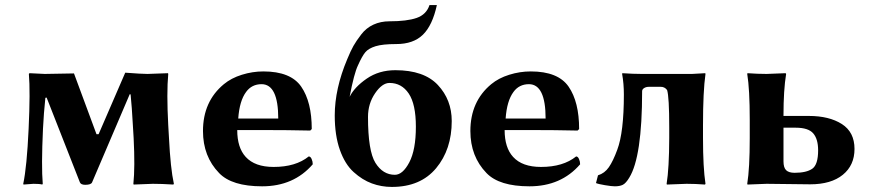

<svg xmlns="http://www.w3.org/2000/svg" viewBox="-20 -718 3394 750"><path d="M147.9 -214.8Q141.1 -67.9 147 0L145 2.9Q135.3 0 110.8 0Q110.8 0 71.8 2.9L70.8 0Q85 -66.9 91.8 -214.8Q98.6 -360.8 92.8 -429.2L95.2 -432.1Q95.2 -432.1 154.8 -429.2L269 -431.2L356.9 -193.8H365.2L469.2 -434.1Q533.2 -429.2 556.2 -429.2Q556.2 -429.2 636.2 -432.1L637.2 -429.2Q630.4 -356 637.2 -229L640.1 -179.2Q646 -60.1 659.2 0L657.2 2.9Q611.3 0 577.1 0Q577.1 0 502 2.9L501 0Q507.8 -64.9 502 -179.2L499 -229Q495.1 -300.8 490.2 -349.1L486.8 -350.1L339.8 -5.9Q335.9 3.9 313 3.9Q295.9 3.9 292 -5.9L162.1 -336.9L157.2 -335.9Q150.9 -275.9 147.9 -214.8Z M910.6 -254.9H1066.9Q1066.9 -388.7 1002 -389.2Q963.4 -389.2 941.4 -358.9Q915.5 -324.2 910.6 -254.9ZM1186 -106.9Q1192.9 -106.9 1197.3 -96.9Q1201.7 -86.9 1201.7 -76.2Q1127.4 9.8 1003.9 9.8Q885.7 9.8 835.9 -42Q772.9 -106.9 772.9 -206.1Q772.9 -321.8 854.5 -389.2Q883.3 -413.1 924.8 -426Q966.3 -439 1008.8 -439Q1115.7 -439 1156.7 -379.4Q1197.8 -319.8 1197.8 -213.9L1191.9 -208Q1106 -210 1006.3 -210H906.7Q906.7 -141.1 939.9 -105Q975.6 -65.9 1048.8 -65.9Q1135.3 -65.9 1186 -106.9Z M1417.5 -261.2Q1417.5 -128.4 1446.5 -81.8Q1475.6 -35.2 1522.5 -35.2Q1553.2 -35.2 1578.9 -84Q1604.5 -132.8 1604.5 -223.1Q1604.5 -311 1576.7 -352.5Q1548.8 -394 1501.5 -394Q1472.7 -394 1445.1 -353.5Q1417.5 -313 1417.5 -261.2ZM1524.4 -443.8Q1636.2 -443.8 1690.4 -386Q1744.6 -328.1 1744.6 -245.1Q1744.6 -134.3 1683.6 -61Q1622.6 12.2 1510.7 12.2Q1469.7 12.2 1432.6 -1.5Q1395.5 -15.1 1361.6 -45.7Q1327.6 -76.2 1307.6 -132.6Q1287.6 -189 1287.6 -267.1Q1287.6 -371.1 1336.4 -486.8Q1349.6 -519 1360.6 -538.6Q1371.6 -558.1 1391.1 -583.5Q1410.6 -608.9 1438.7 -621.8Q1466.8 -634.8 1501.5 -634.8Q1569.3 -634.8 1607.4 -647.9Q1645.5 -661.1 1657.7 -698.2H1686.5Q1669.4 -619.1 1632.1 -582.5Q1594.7 -545.9 1527.8 -545.9Q1474.6 -545.9 1447 -537.4Q1419.4 -528.8 1407 -513.9Q1394.5 -499 1378.4 -462.9Q1363.3 -432.1 1345.7 -339.8Q1364.7 -377.9 1412.6 -410.9Q1460.4 -443.8 1524.4 -443.8Z M1955.1 -254.9H2111.3Q2111.3 -388.7 2046.4 -389.2Q2007.8 -389.2 1985.8 -358.9Q1960 -324.2 1955.1 -254.9ZM2230.5 -106.9Q2237.3 -106.9 2241.7 -96.9Q2246.1 -86.9 2246.1 -76.2Q2171.9 9.8 2048.3 9.8Q1930.2 9.8 1880.4 -42Q1817.4 -106.9 1817.4 -206.1Q1817.4 -321.8 1898.9 -389.2Q1927.7 -413.1 1969.2 -426Q2010.7 -439 2053.2 -439Q2160.2 -439 2201.2 -379.4Q2242.2 -319.8 2242.2 -213.9L2236.3 -208Q2150.4 -210 2050.8 -210H1951.2Q1951.2 -141.1 1984.4 -105Q2020 -65.9 2093.3 -65.9Q2179.7 -65.9 2230.5 -106.9Z M2417 -349.1Q2417 -391.1 2410.2 -429.2L2411.1 -432.1Q2453.1 -429.2 2486.8 -429.2H2683.1Q2683.1 -429.2 2734.9 -432.1L2735.8 -429.2Q2726.1 -361.3 2726.1 -229V-179.2Q2726.1 -63 2735.8 0L2733.9 2.9Q2695.8 0 2662.1 0Q2662.1 0 2585 2.9L2584 0Q2593.8 -60.1 2594.2 -179.2V-220.2Q2594.2 -339.4 2585.9 -366.2Q2576.2 -379.4 2560.1 -378.9H2515.1Q2503.9 -378.9 2496.1 -374Q2488.3 -369.1 2488.3 -361.8Q2488.3 -105 2438 -23.9Q2424.8 -2 2412.8 3.9Q2400.9 9.8 2381.8 9.8Q2369.6 9.8 2343.3 5.4Q2316.9 1 2308.1 -2.9L2315.9 -33.2Q2341.8 -41 2358.4 -64.9Q2375 -88.9 2391.1 -132.8Q2417 -201.2 2417 -349.1Z M3175.8 -130.9Q3175.8 -174.8 3156.7 -197Q3137.7 -219.2 3087.9 -219.2H3040.5V-87.9Q3040.5 -63 3051 -53Q3061.5 -43 3084 -43Q3129.9 -43 3152.8 -58.8Q3175.8 -74.7 3175.8 -130.9ZM3040.5 -268.1V-265.1H3139.6Q3218.8 -265.1 3268.3 -233.6Q3317.9 -202.1 3317.9 -136.2Q3317.9 -72.3 3272.2 -35.2Q3226.6 2 3144.5 2Q3111.3 2 3059.6 1Q3007.8 0 2974.6 0L2899.9 2.9L2898.9 0Q2908.7 -60.1 2908.7 -179.2V-250Q2908.7 -369.1 2898.9 -429.2L2899.9 -432.1Q2939.9 -429.2 2974.6 -429.2L3048.8 -432.1L3050.8 -429.2Q3040.5 -366.2 3040.5 -268.1Z"/></svg>

Font: Linux Biolinum
Style: Bold
Weight: 700
Designer: Philipp H. Poll
Foundry: Philipp H. Poll
Version: Version 1.3.2 ; ttfautohint (v0.9)